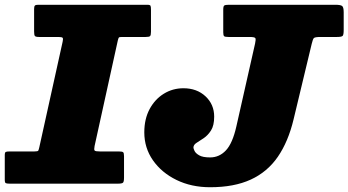

<svg xmlns="http://www.w3.org/2000/svg" viewBox="-40 -770 1461 805"><path d="M-20 -16.5Q-20 -4.5 -16 -2.2Q-12 0 0 0H455Q471.5 0 475.8 -4.2Q480 -8.5 480 -25.5V-115.5Q480 -129 476 -132Q472 -135 458 -135H379Q360 -135 356.8 -138.8Q353.5 -142.5 356.5 -157.5L454 -600.5Q456.5 -610.5 458.5 -612.8Q460.5 -615 473 -615H571Q585 -615 589 -618.5Q593 -622 593 -636.5V-729.5Q593 -741.5 591 -745.8Q589 -750 577 -750H120Q109.5 -750 106.2 -746.5Q103 -743 103 -732V-638.5Q103 -623.5 106.2 -619.2Q109.5 -615 124 -615H205Q220 -615 222.8 -611.2Q225.5 -607.5 222.5 -594.5L125 -153.5Q122.5 -142 120.5 -138.5Q118.5 -135 104 -135H0Q-11.5 -135 -15.8 -133Q-20 -131 -20 -119.5ZM565 -215Q565 -150 601.2 -98Q637.5 -46 700 -15.5Q762.5 15 841 15Q941.5 15 1011.2 -17Q1081 -49 1124.8 -112.5Q1168.5 -176 1191 -270L1267 -586.5Q1271.5 -605.5 1275.8 -610.2Q1280 -615 1304 -615H1373Q1392.5 -615 1396.8 -619.8Q1401 -624.5 1401 -644.5V-718.5Q1401 -740.5 1394 -745.2Q1387 -750 1366 -750H920Q905 -750 900.5 -747Q896 -744 896 -729.5V-634.5Q896 -621 900 -618Q904 -615 918 -615H1006Q1027.5 -615 1030.5 -610.2Q1033.5 -605.5 1029.5 -587.5L951 -240Q935 -169 907.2 -139.5Q879.5 -110 841 -110Q810 -110 795 -118.8Q780 -127.5 775.5 -137.5Q771 -147.5 771 -151Q771 -163 784.2 -171.2Q797.5 -179.5 814.5 -191Q831.5 -202.5 844.8 -223.2Q858 -244 858 -281Q858 -332 821.8 -366Q785.5 -400 729 -400Q684 -400 646.8 -377Q609.5 -354 587.2 -312.5Q565 -271 565 -215Z"/></svg>

Font: Besley Black
Style: Italic
Weight: 900
Italic angle: -13°
Designer: Owen Earl
Foundry: indestructible type*
Version: Version 2.001